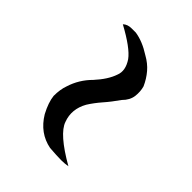

<svg xmlns="http://www.w3.org/2000/svg" viewBox="-26 -957 303 303"><g transform="rotate(-45 125.0 -806.0)"><path d="M15.8 -757.7C33.4 -788.5 48.8 -806.1 62 -810.5C76.1 -815.8 90.2 -814.4 104.3 -806.5C111.3 -802.1 118.4 -796.8 125.4 -790.7C132.4 -784.5 140.4 -778.4 149.2 -772.2C155.3 -766 161.9 -762.5 169 -761.6C176 -760.8 182.6 -761.2 188.8 -763C196.7 -766.5 203.7 -770.9 209.9 -776.2C216 -781.4 221.3 -788 225.7 -796C233.6 -808.3 238.5 -820.2 240.2 -831.6V-840.8C240.2 -847 238.5 -851.8 235 -855.4C222.6 -832.5 211.6 -817.5 202 -810.5C191.4 -803.4 181.7 -801.7 172.9 -805.2C162.4 -808.7 151.4 -815.8 139.9 -826.3C129.4 -836.9 117 -844.4 103 -848.8C95.9 -851.4 87.6 -852.7 77.9 -852.7C69.1 -851.8 59 -848.3 47.5 -842.2C29.9 -831.6 19.4 -817.1 15.8 -798.6C15 -788 14.5 -779.2 14.5 -772.2C14.5 -766.9 15 -762.1 15.8 -757.7Z"/></g></svg>

Font: Impossible
Style: Reguler
Weight: 400
Designer: Ahsan Design
Foundry: Designer
Version: Version 3.16.0